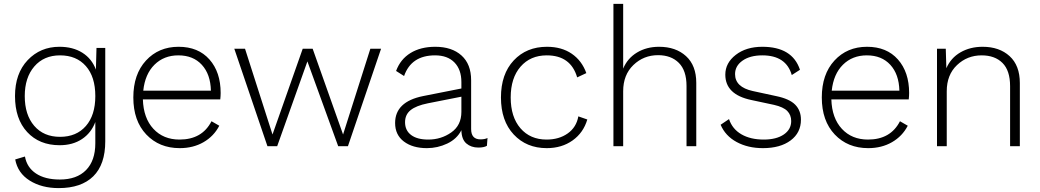

<svg xmlns="http://www.w3.org/2000/svg" viewBox="-20 -750 5336 985"><path d="M281 215Q194 215 132.5 176.5Q71 138 58 68L108 53Q118 109 164.5 140Q211 171 287 171Q374 171 421.5 122.5Q469 74 469 -15V-124Q448 -68 400.5 -36.5Q353 -5 286 -5Q182 -5 119.5 -72.5Q57 -140 57 -257Q57 -373 122 -441.5Q187 -510 285 -510Q354 -510 402.5 -479.5Q451 -449 472 -393L475 -504H520V-25Q520 94 458.5 154.5Q397 215 281 215ZM469 -257Q469 -356 420.5 -411Q372 -466 288 -466Q205 -466 156 -409Q107 -352 107 -257Q107 -161 155.5 -104.5Q204 -48 288 -48Q372 -48 420.5 -103.5Q469 -159 469 -257Z M1112 -273Q1112 -258 1110 -240H713Q716 -144 767 -89Q818 -34 901 -34Q1017 -34 1065 -128L1105 -105Q1077 -51 1024 -20.5Q971 10 902 10Q797 10 730.5 -60Q664 -130 664 -250Q664 -369 729 -439.5Q794 -510 896 -510Q997 -510 1054.5 -445Q1112 -380 1112 -273ZM895 -466Q821 -466 772.5 -418Q724 -370 715 -285H1062Q1060 -369 1015.5 -417.5Q971 -466 895 -466Z M1880 -500H1935L1765 0H1715L1557 -435L1402 0H1352L1182 -500H1237L1378 -60L1533 -500H1584L1740 -60Z M2445 -35Q2467 -35 2481 -42L2478 -2Q2463 7 2434 7Q2397 7 2372.5 -14Q2348 -35 2347 -82Q2324 -37 2274.5 -13.5Q2225 10 2170 10Q2097 10 2052 -24Q2007 -58 2007 -119Q2007 -228 2150 -257L2347 -296V-329Q2347 -393 2311.5 -429.5Q2276 -466 2212 -466Q2090 -466 2053 -360L2012 -386Q2034 -446 2086 -478Q2138 -510 2213 -510Q2298 -510 2347.5 -465.5Q2397 -421 2397 -338V-88Q2397 -35 2445 -35ZM2177 -34Q2243 -34 2295 -70.5Q2347 -107 2347 -176V-254L2175 -220Q2115 -208 2086.5 -185Q2058 -162 2058 -123Q2058 -81 2089 -57.5Q2120 -34 2177 -34Z M2786 -510Q2861 -510 2913 -474.5Q2965 -439 2988 -375L2941 -353Q2908 -466 2785 -466Q2701 -466 2650.5 -408Q2600 -350 2600 -250Q2600 -150 2650 -92Q2700 -34 2784 -34Q2848 -34 2892.5 -65.5Q2937 -97 2947 -153L2993 -137Q2973 -69 2917.5 -29.5Q2862 10 2785 10Q2681 10 2615.5 -60Q2550 -130 2550 -250Q2550 -370 2615.5 -440Q2681 -510 2786 -510Z M3127 0V-730H3177V-398Q3199 -451 3248 -480.5Q3297 -510 3361 -510Q3447 -510 3499.5 -462Q3552 -414 3552 -325V0H3502V-309Q3502 -388 3462.5 -427.5Q3423 -467 3356 -467Q3282 -467 3229.5 -416.5Q3177 -366 3177 -282V0Z M3894 10Q3817 10 3759 -21.5Q3701 -53 3677 -110L3720 -139Q3737 -88 3783.5 -61Q3830 -34 3898 -34Q3963 -34 4001 -60Q4039 -86 4039 -129Q4039 -160 4019 -180.5Q3999 -201 3951 -212L3834 -237Q3701 -265 3701 -367Q3701 -427 3754.5 -468.5Q3808 -510 3891 -510Q4045 -510 4084 -392L4042 -365Q4013 -466 3891 -466Q3828 -466 3789.5 -439Q3751 -412 3751 -370Q3751 -303 3842 -283L3962 -257Q4030 -243 4059.5 -213Q4089 -183 4089 -136Q4089 -69 4036 -29.5Q3983 10 3894 10Z M4644 -273Q4644 -258 4642 -240H4245Q4248 -144 4299 -89Q4350 -34 4433 -34Q4549 -34 4597 -128L4637 -105Q4609 -51 4556 -20.5Q4503 10 4434 10Q4329 10 4262.5 -60Q4196 -130 4196 -250Q4196 -369 4261 -439.5Q4326 -510 4428 -510Q4529 -510 4586.5 -445Q4644 -380 4644 -273ZM4427 -466Q4353 -466 4304.5 -418Q4256 -370 4247 -285H4594Q4592 -369 4547.5 -417.5Q4503 -466 4427 -466Z M5021 -510Q5107 -510 5159.5 -462Q5212 -414 5212 -324V0H5162V-308Q5162 -388 5123 -427Q5084 -466 5016 -466Q4942 -466 4889.5 -416Q4837 -366 4837 -282V0H4787V-500H4832L4835 -400Q4858 -453 4907.5 -481.5Q4957 -510 5021 -510Z"/></svg>

Font: Elaine Sans Light
Style: Regular
Weight: 300
Designer: Wei Huang
Foundry: Wei Huang
Version: Version 2.001;December 24, 2019;FontCreator 12.0.0.2547 64-b